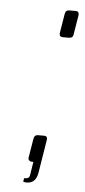

<svg xmlns="http://www.w3.org/2000/svg" viewBox="-48 -561 293 662"><g transform="rotate(5 99.0 -230.0)"><path d="M139 -449V-451L150 -518Q152 -532 165 -532H187Q198 -532 198 -522V-518L187 -451Q186 -438 171 -438H150Q139 -438 139 -449ZM58 70 60 58Q70 58 74.5 55Q79 52 80 43L87 -1H80Q76 -1 72.5 -4.5Q69 -8 69 -12L70 -18L80 -79Q82 -94 95 -94H116Q127 -94 127 -84L126 -77L108 34Q102 72 70 72Q65 72 62 71Q59 70 58 70Z"/></g></svg>

Font: Exo ExtraLight
Style: Italic
Weight: 275
Italic angle: -9°
Designer: Natanael Gama
Foundry: Natanael Gama
Version: Version 1.500; ttfautohint (v1.6)